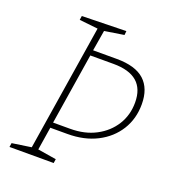

<svg xmlns="http://www.w3.org/2000/svg" viewBox="-127 -794 815 894"><g transform="rotate(20 280.0 -346.5)"><path d="M20 0 23 -20 118 -34 217 -658 125 -668 128 -688 347 -693 345 -673 249 -658 232 -556H349Q442 -556 486.5 -515.5Q531 -475 531 -397Q531 -325 496 -269Q461 -213 398.5 -181Q336 -149 253 -149H168L150 -35L242 -20L239 0ZM343 -529H228L172 -176H256Q329 -176 383.5 -205Q438 -234 468.5 -283Q499 -332 499 -394Q499 -529 343 -529Z"/></g></svg>

Font: Bitter ExtraLight
Style: Italic
Weight: 200
Italic angle: -9°
Designer: Sol Matas, and Bitter project Authors
Foundry: Sol Matas
Version: Version 2.001